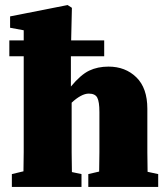

<svg xmlns="http://www.w3.org/2000/svg" viewBox="-20 -741 664 761"><path d="M27 0V-51L73 -62Q74 -98 74 -138.5Q74 -179 74 -210V-518H17V-581H74V-621L20 -631V-676L248 -721L265 -710L262 -581H393V-518H261V-398Q300 -445 333.5 -461Q367 -477 410 -477Q477 -477 520.5 -434.5Q564 -392 564 -310V-210Q564 -178 564 -137Q564 -96 565 -60L607 -51V0H330V-51L373 -61Q374 -97 374 -138Q374 -179 374 -210V-297Q374 -338 365.5 -354Q357 -370 332 -370Q317 -370 299.5 -360.5Q282 -351 264 -334V-210Q264 -179 264 -137.5Q264 -96 265 -59L303 -51V0Z"/></svg>

Font: Source Serif 4 Black
Style: Regular
Weight: 900
Designer: Frank Grießhammer
Foundry: Adobe
Version: Version 4.005;hotconv 1.1.0;makeotfexe 2.6.0